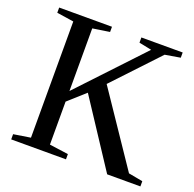

<svg xmlns="http://www.w3.org/2000/svg" viewBox="-117 -775 905 896"><g transform="rotate(20 335.0 -327.5)"><path d="M642.1 -654.8V-628.9L566.4 -616.2L358.9 -395.5L599.6 -39.1L670.4 -25.9V0H505.4L290.5 -327.1L207 -252.4V-39.1L300.8 -25.9V0H28.8V-25.9L112.8 -39.1V-616.2L28.8 -628.9V-654.8H291V-628.9L207 -616.2V-305.2L499.5 -616.2L437 -628.9V-654.8Z"/></g></svg>

Font: Tinos
Style: Regular
Weight: 400
Designer: Steve Matteson
Foundry: Monotype Imaging Inc.
Version: Version 1.23